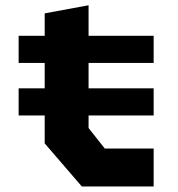

<svg xmlns="http://www.w3.org/2000/svg" viewBox="-20 -690 660 711"><path d="M49 -262.5H145.5V-159L283 0.5H549V-140H368L308 -216V-262.5H549V-363H308V-457H549V-557.5H308V-670.5L145.5 -640.5V-557.5H49V-457H145.5V-363H49Z"/></svg>

Font: Monaspace Krypton ExtraBold
Style: Regular
Weight: 800
Designer: Riley Cran & the Lettermatic Team
Foundry: Lettermatic
Version: Version 1.101 (Monaspace Krypton)